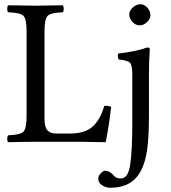

<svg xmlns="http://www.w3.org/2000/svg" viewBox="-20 -672 811 910"><path d="M148.9 0Q97.2 0 19 2Q14.2 -2 14.2 -13.9Q14.2 -25.9 19 -30.8Q75.2 -32.7 90.6 -47.4Q106 -62 106 -122.1V-522.9Q106 -583 90.6 -597.4Q75.2 -611.8 19 -613.8Q14.2 -617.7 14.2 -629.9Q14.2 -642.1 19 -647Q110.8 -645 147.9 -645Q188 -645 277.8 -647Q281.7 -642.1 282 -630.1Q282.2 -618.2 277.8 -613.8Q221.7 -611.8 206.3 -597.4Q190.9 -583 190.9 -522.9V-108.9Q190.9 -70.8 204.3 -54.9Q217.8 -39.1 248 -39.1H311Q384.3 -39.1 420.7 -73.5Q457 -107.9 474.1 -169.9Q491.2 -172.9 506.8 -165Q497.1 -78.1 481 2Q388.7 0 361.8 0ZM592.8 -604Q592.8 -622.1 609.9 -637Q627 -651.9 645 -651.9Q664.1 -651.9 678.5 -635.5Q692.9 -619.1 692.9 -600.1Q692.9 -583 677 -567.4Q661.1 -551.8 641.1 -551.8Q623 -551.8 607.9 -567.9Q592.8 -584 592.8 -604ZM606.9 -321.8Q606.9 -363.8 595.5 -375Q584 -386.2 542 -390.1Q536.1 -407.2 540 -418Q635.3 -430.2 676.8 -446.8Q689.9 -446.8 689.9 -439.9Q686 -376 686 -326.2V-115.2Q686 19.5 667.5 86.2Q648.9 152.8 610.8 184.1Q569.8 218.3 501 217.8Q482.9 217.8 464.4 206.3Q445.8 194.8 445.8 174.8Q445.8 161.6 457.5 149.4Q469.2 137.2 478 137.2Q482.9 137.2 488 138.7Q493.2 140.1 496.6 141.6Q500 143.1 504.4 146.5Q508.8 149.9 511 151.4Q513.2 152.8 517.1 157.5Q521 162.1 522 163.1Q533.2 174.3 553.2 173.8Q587.4 173.8 597.2 107.9Q606.9 42 606.9 -81.1Z"/></svg>

Font: Linux Libertine O
Style: Regular
Weight: 400
Designer: Philipp H. Poll
Foundry: Philipp H. Poll
Version: Version 5.3.0